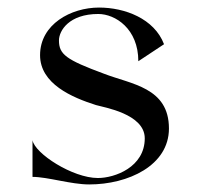

<svg xmlns="http://www.w3.org/2000/svg" viewBox="-20 -480 533 508"><path d="M216 8C319 8 427 -42 427 -140C427 -249 327 -257 255 -285C155 -322 136 -336 136 -373C136 -399 163 -443 240 -443C285 -443 346 -404 346 -318L414 -363C388 -431 310 -460 242 -460C168 -460 86 -416 86 -334C86 -258 171 -222 234 -202C254 -196 363 -179 363 -114C363 -38 284 -9 239 -9C172 -9 72 -74 66 -109V-12C106 -12 168 8 216 8Z"/></svg>

Font: Cantique Normal
Style: Regular
Weight: 400
Designer: Sébastien Hayez
Foundry: Sébastien Hayez & Ariel Martín Pérez
Version: Version 1.000;hotconv 1.0.109;makeotfexe 2.5.65596